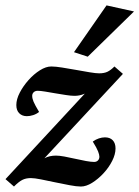

<svg xmlns="http://www.w3.org/2000/svg" viewBox="-33 -681 515 709"><path d="M108.4 -72.3 99.6 -76.2Q113.3 -86.9 131.3 -96.7Q149.4 -106.4 173.8 -106.4Q185.5 -106.4 204.6 -103Q223.6 -99.6 244.6 -94.7Q265.6 -89.8 284.7 -86.4Q303.7 -83 314.5 -83Q323.2 -83 328.6 -88.4Q334 -93.8 334 -102.5Q334 -109.4 329.1 -122.1Q324.2 -134.8 309.6 -158.2Q320.3 -166 332 -169.9Q343.8 -173.8 354.5 -173.8Q373 -173.8 383.3 -163.1Q393.6 -152.3 393.6 -132.8Q393.6 -111.3 381.3 -86.9Q369.1 -62.5 349.1 -41Q329.1 -19.5 307.1 -5.9Q285.2 7.8 265.6 7.8Q250 7.8 224.1 2.9Q198.2 -2 170.4 -7.8Q142.6 -13.7 118.2 -18.6Q93.8 -23.4 81.1 -23.4Q62.5 -23.4 49.3 -16.6Q36.1 -9.8 18.6 7.8L-12.7 -19.5L299.8 -356.4L307.6 -352.5Q293.9 -340.8 277.3 -334Q260.7 -327.1 242.2 -327.1Q229.5 -327.1 210.4 -330.1Q191.4 -333 171.4 -336.4Q151.4 -339.8 133.8 -342.8Q116.2 -345.7 106.4 -345.7Q96.7 -345.7 91.3 -340.3Q85.9 -335 85.9 -327.1Q85.9 -317.4 90.8 -305.7Q95.7 -293.9 111.3 -267.6Q101.6 -259.8 89.4 -255.9Q77.1 -252 66.4 -252Q48.8 -252 38.1 -262.7Q27.3 -273.4 27.3 -293Q27.3 -314.5 40 -338.9Q52.7 -363.3 72.3 -385.3Q91.8 -407.2 114.3 -421.4Q136.7 -435.5 156.2 -435.5Q171.9 -435.5 196.3 -431.6Q220.7 -427.7 247.6 -422.9Q274.4 -418 297.9 -414.1Q321.3 -410.2 333 -410.2Q351.6 -410.2 363.8 -416Q376 -421.9 389.6 -435.5L420.9 -408.2ZM291 -471.7 240.2 -488.3 360.4 -661.1 461.9 -638.7Z"/></svg>

Font: Crimson Pro SemiBold
Style: Italic
Weight: 600
Italic angle: -12°
Designer: Jacques Le Bailly
Foundry: Baron von Fonthausen
Version: Version 1.003